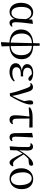

<svg xmlns="http://www.w3.org/2000/svg" viewBox="1746 -2474 945 4477"><g transform="rotate(90 2218.5 -235.5)"><path d="M257 15C319 15 384 -17 420 -100C430 -16 460 15 514 15C554 15 586 -8 602 -39L591 -56C578 -48 567 -43 548 -43C515 -43 498 -65 498 -129C498 -211 516 -383 536 -524L526 -531L438 -515L430 -428C397 -502 340 -537 268 -537C152 -537 45 -440 45 -253C45 -84 134 15 257 15ZM426 -365 419 -217C411 -84 341 -30 281 -30C195 -30 141 -107 141 -261C141 -430 208 -493 285 -493C342 -493 397 -460 426 -365Z M973 -12C835 -24 761 -110 761 -270C761 -417 839 -502 986 -508ZM962 206 979 217 1062 199 1056 17C1247 8 1361 -97 1361 -265C1361 -427 1260 -531 1049 -537L1047 -688H990L986 -537C788 -530 667 -425 667 -253C667 -86 782 8 972 17ZM1049 -507C1206 -499 1267 -406 1267 -255C1267 -108 1200 -20 1055 -12Z M1656 15C1756 15 1836 -28 1880 -88L1865 -107C1813 -69 1755 -50 1684 -50C1592 -50 1548 -87 1548 -147C1548 -203 1586 -248 1712 -248C1723 -248 1734 -248 1761 -247V-303C1737 -301 1721 -301 1704 -301C1598 -301 1559 -342 1559 -403C1559 -465 1604 -505 1686 -505L1711 -504L1755 -459C1784 -430 1799 -425 1824 -425C1850 -425 1868 -444 1865 -474C1834 -517 1758 -537 1681 -537C1542 -537 1475 -471 1475 -395C1475 -334 1521 -285 1627 -271C1502 -254 1454 -196 1454 -128C1454 -39 1536 15 1656 15Z M2155 8 2219 4C2316 -158 2417 -354 2417 -470C2417 -490 2416 -504 2412 -521C2402 -532 2392 -537 2375 -537C2339 -537 2320 -509 2320 -462C2320 -433 2326 -392 2338 -332C2308 -230 2268 -150 2216 -45C2197 -165 2163 -281 2132 -379C2101 -493 2070 -532 2009 -532C1973 -532 1936 -515 1916 -484L1924 -467C1934 -472 1947 -475 1962 -475C1995 -475 2015 -445 2046 -355C2084 -250 2127 -131 2155 8Z M2773 15C2822 15 2853 -8 2876 -50L2868 -68C2851 -59 2834 -54 2812 -54C2774 -54 2750 -74 2747 -145L2744 -450L2955 -446L2951 -523H2719C2604 -523 2540 -507 2482 -461L2489 -432L2697 -449C2684 -342 2668 -221 2668 -113C2668 -20 2708 15 2773 15Z M3182 15C3227 15 3261 -13 3274 -38L3265 -56C3252 -49 3239 -43 3219 -43C3188 -43 3167 -59 3167 -120C3167 -196 3172 -284 3184 -525L3175 -531L3080 -512L3085 -114C3086 -23 3123 15 3182 15Z M3772 15C3805 15 3839 -11 3859 -60L3850 -76C3839 -71 3821 -67 3801 -67C3738 -67 3700 -120 3580 -315C3616 -360 3651 -396 3686 -427L3763 -433C3817 -437 3845 -454 3845 -491C3845 -520 3829 -532 3810 -537C3774 -533 3738 -523 3691 -482C3617 -419 3539 -318 3485 -207C3487 -273 3490 -340 3490 -401C3491 -498 3457 -533 3398 -533C3362 -533 3335 -512 3319 -488L3326 -471C3335 -473 3346 -474 3357 -474C3395 -474 3409 -457 3409 -402L3406 -198L3392 4L3401 12L3481 0C3484 -54 3485 -107 3487 -162C3515 -216 3533 -245 3561 -288C3665 -63 3708 15 3772 15Z M4143 15C4268 15 4391 -77 4391 -267C4391 -444 4292 -537 4152 -537C4026 -537 3903 -442 3903 -261C3903 -72 4016 15 4143 15ZM4155 -18C4074 -18 3998 -110 3998 -308C3998 -424 4057 -503 4141 -503C4236 -503 4298 -393 4298 -213C4298 -102 4247 -18 4155 -18Z"/></g></svg>

Font: Noto Serif JP Medium
Style: Regular
Weight: 500
Designer: Ryoko NISHIZUKA 西塚涼子 (kana & ideographs); Frank Grießhammer (Latin, Greek & Cyrillic); Wenlong ZHANG 张文龙 (bopomofo); San
Foundry: Adobe
Version: Version 2.001;hotconv 1.1.0;makeotfexe 2.6.0